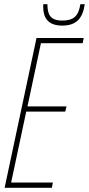

<svg xmlns="http://www.w3.org/2000/svg" viewBox="-20 -895 424 915"><path d="M276 -773C345 -773 374 -808 384 -875H363C354 -817 330 -797 276 -797C219 -797 206 -827 206 -875H186V-861C186 -814 206 -773 276 -773ZM2 0H227L232 -25H33L105 -363H291L297 -388H111L175 -689H374L379 -714H154Z"/></svg>

Font: Noto Sans ExtraCondensed Thin
Style: Italic
Weight: 100
Width: 2
Italic angle: -12°
Designer: Monotype Design Team
Foundry: Monotype Imaging Inc.
Version: Version 2.013